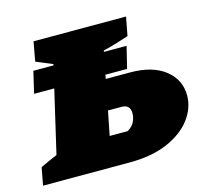

<svg xmlns="http://www.w3.org/2000/svg" viewBox="-97 -640 794 736"><g transform="rotate(-15 300.0 -272.0)"><path d="M-13 0 0 -70Q19 -79 34.5 -86Q50 -93 67 -100L125 -349H45L65 -435H145L146 -440L81 -467L95 -544H462L448 -470Q420 -461 399 -454.5Q378 -448 346 -440L345 -435H435L414 -349H328L325 -333H421Q510 -333 560 -293.5Q610 -254 610 -192Q610 -142 577 -98Q544 -54 481.5 -27Q419 0 331 0ZM283 -118H354Q374 -129 382 -146Q390 -163 390 -179Q390 -214 356 -214H302Z"/></g></svg>

Font: Piazzolla SC Black
Style: Italic
Weight: 900
Italic angle: -11.3°
Designer: Juan Pablo del Peral
Foundry: Huerta Tipografica
Version: Version 1.330